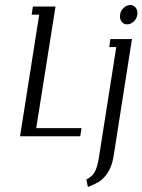

<svg xmlns="http://www.w3.org/2000/svg" viewBox="-20 -538 562 758"><path d="M320.8 170.9Q342.3 160.2 353.3 142.1Q364.3 124 371.1 80.1L439 -352.1H411.1L416 -383.8H501L428.2 80.1Q421.9 120.1 402.6 147.9Q383.3 175.8 355 188L327.1 200.2ZM453.6 -473.6Q453.6 -478 454.1 -480Q456.1 -495.6 468 -506.8Q480 -518.1 494.1 -518.1Q506.8 -518.1 514.6 -509Q522.5 -500 522.5 -486.3Q522.5 -481.9 522 -480Q520 -464.4 508.1 -453.1Q496.1 -441.9 481.9 -441.9Q469.2 -441.9 461.4 -450.9Q453.6 -460 453.6 -473.6ZM59.1 0 134.8 -480H105L109.9 -512.2H199.2L123 -32.2H301.8L296.9 0Z"/></svg>

Font: Gawaa
Style: Italic
Weight: 400
Designer: T. Christopher White
Version: Version 1.0